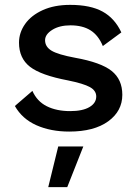

<svg xmlns="http://www.w3.org/2000/svg" viewBox="-20 -530 569 788"><path d="M41 -95 113 -157Q132 -114 172 -94Q212 -74 268 -74Q319 -74 347 -90.5Q375 -107 375 -134Q375 -158 349 -172.5Q323 -187 259 -200Q148 -221 103 -256Q58 -291 58 -355Q58 -396 83 -431.5Q108 -467 155.5 -488.5Q203 -510 268 -510Q351 -510 401 -482.5Q451 -455 478 -397L402 -341Q384 -385 351.5 -405.5Q319 -426 269 -426Q224 -426 194.5 -407.5Q165 -389 165 -365Q165 -338 191.5 -322Q218 -306 288 -293Q394 -274 438 -239Q482 -204 482 -141Q482 -74 424 -32Q366 10 264 10Q188 10 129.5 -16Q71 -42 41 -95ZM256 238H178L219 71H322Z"/></svg>

Font: Work Sans Medium
Style: Regular
Weight: 500
Designer: Wei Huang
Foundry: Wei Huang
Version: Version 1.500